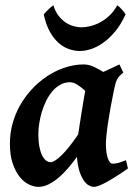

<svg xmlns="http://www.w3.org/2000/svg" viewBox="-20 -708 521 748"><path d="M284.7 -184.6Q287.6 -205.1 291.3 -228.5Q294.9 -252 298.6 -274.7Q302.2 -297.4 305.7 -318.1Q309.1 -338.9 312 -354Q297.9 -367.2 282.2 -377.4Q266.6 -387.7 251.5 -387.7Q231 -387.2 213.9 -377.4Q196.8 -367.7 183.3 -351.6Q169.9 -335.4 159.7 -314.7Q149.4 -293.9 142.8 -271.5Q136.2 -249 132.8 -226.8Q129.4 -204.6 129.4 -185.1Q129.4 -157.7 133.3 -137.2Q137.2 -116.7 143.8 -103.3Q150.4 -89.8 158.9 -83Q167.5 -76.2 176.8 -76.2Q192.4 -76.2 220.7 -104Q249 -131.8 284.7 -184.6ZM478.5 -51.8Q458 -37.1 437.7 -24.2Q417.5 -11.2 399.9 -1.2Q382.3 8.8 368.4 14.4Q354.5 20 345.7 20Q337.4 20 326.9 14.6Q316.4 9.3 306.9 -4.2Q297.4 -17.6 289.8 -40Q282.2 -62.5 279.8 -96.7Q264.2 -75.2 246.3 -54.2Q228.5 -33.2 209.2 -16.6Q189.9 0 169.7 10Q149.4 20 129.9 20Q112.3 20 92.8 10.7Q73.2 1.5 56.9 -18.8Q40.5 -39.1 29.5 -71Q18.6 -103 18.6 -148.9Q18.6 -187.5 28.3 -224.4Q38.1 -261.2 56.6 -294.9Q75.2 -328.6 102.1 -358.2Q128.9 -387.7 163.6 -411.1Q176.8 -419.9 192.9 -428.2Q209 -436.5 227.1 -442.9Q245.1 -449.2 264.9 -453.1Q284.7 -457 305.2 -457Q325.7 -457 345.5 -447.8Q365.2 -438.5 382.3 -427.7Q398.9 -436 415.5 -443.1Q432.1 -450.2 445.3 -457L460.4 -425.3Q452.1 -418.5 446.8 -413.1Q441.4 -407.7 437.3 -400.6Q433.1 -393.6 430.2 -383.3Q427.2 -373 423.8 -356.4Q416.5 -321.3 410.6 -288.3Q404.8 -255.4 400.6 -227.8Q396.5 -200.2 394.5 -179.2Q392.6 -158.2 392.6 -147.5Q392.6 -113.8 399.9 -92Q407.2 -70.3 418.5 -70.3Q428.2 -70.3 439.7 -73Q451.2 -75.7 470.7 -84ZM469.2 -651.9Q451.2 -612.3 428.5 -585.2Q405.8 -558.1 381.8 -541.3Q357.9 -524.4 334.5 -516.8Q311 -509.3 291.5 -509.3Q270 -509.3 248.3 -516.8Q226.6 -524.4 207.5 -541.5Q188.5 -558.6 173.6 -585.7Q158.7 -612.8 150.4 -651.9Q153.8 -656.2 158.7 -661.4Q163.6 -666.5 168.9 -671.6Q174.3 -676.8 179.2 -680.9Q184.1 -685.1 188 -687.5Q195.3 -663.1 208 -646.7Q220.7 -630.4 235.8 -620.4Q251 -610.4 267.1 -606Q283.2 -601.6 297.4 -601.6Q312.5 -601.6 331.3 -606Q350.1 -610.4 369.1 -620.4Q388.2 -630.4 405.8 -646.7Q423.3 -663.1 437 -687.5Q440.4 -685.1 444.8 -681.2Q449.2 -677.2 453.9 -672.1Q458.5 -667 462.6 -661.6Q466.8 -656.2 469.2 -651.9Z"/></svg>

Font: Gentium Basic
Style: Bold Italic
Weight: 700
Italic angle: -8°
Designer: J. Victor Gaultney and Annie Olsen
Foundry: SIL International
Version: Version 1.102; 2013; Maintenance release